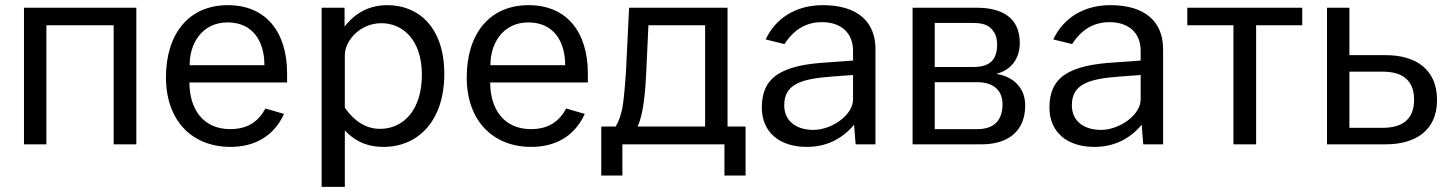

<svg xmlns="http://www.w3.org/2000/svg" viewBox="-20 -560 5631 745"><path d="M73 -530V0H160V-462H421V0H509V-530Z M1094 -240V-275C1094 -436 1012 -540 864 -540C712 -540 624 -428 624 -260C624 -90 727 10 874 10C969 10 1043 -32 1082 -118L1010 -139C982 -88 941 -59 873 -59C768 -59 715 -137 715 -240ZM716 -307C715 -388 762 -473 863 -473C961 -473 1006 -400 1006 -307Z M1318 165V-54C1365 -4 1416 10 1468 10C1604 10 1704 -93 1704 -273C1704 -453 1605 -540 1483 -540C1390 -540 1341 -487 1317 -457V-530H1228V165ZM1454 -60C1398 -60 1352 -93 1318 -142V-346C1318 -402 1377 -470 1460 -470C1542 -470 1617 -406 1617 -270C1617 -135 1547 -60 1454 -60Z M2261 -240V-275C2261 -436 2179 -540 2031 -540C1879 -540 1791 -428 1791 -260C1791 -90 1894 10 2041 10C2136 10 2210 -32 2249 -118L2177 -139C2149 -88 2108 -59 2040 -59C1935 -59 1882 -137 1882 -240ZM1883 -307C1882 -388 1929 -473 2030 -473C2128 -473 2173 -400 2173 -307Z M2791 121H2873V-69H2803V-530H2421L2409 -284C2405 -225 2401 -177 2395 -141C2389 -113 2381 -89 2369 -69H2313V121H2395V0H2791ZM2496 -462H2716V-69H2454C2478 -119 2484 -214 2487 -268Z M3110 10C3186 10 3247 -20 3294 -76L3300 0H3377V-370C3377 -474 3309 -540 3173 -540C3064 -540 2988 -486 2951 -407L3024 -389C3062 -448 3111 -474 3169 -474C3244 -474 3290 -432 3290 -363V-325L3193 -318C3011 -308 2936 -260 2936 -143C2936 -46 3006 10 3110 10ZM3136 -56C3069 -56 3023 -91 3023 -151C3023 -231 3083 -254 3209 -263L3290 -269V-174C3290 -114 3208 -56 3136 -56Z M3521 0H3789C3887 0 3958 -47 3958 -151C3958 -219 3912 -263 3847 -273V-274C3905 -288 3937 -335 3937 -393C3937 -496 3862 -530 3770 -530H3521ZM3607 -300V-471H3755C3789 -471 3813 -464 3827 -448C3842 -433 3849 -413 3849 -387C3849 -330 3823 -300 3756 -300ZM3607 -59V-241H3773C3837 -241 3870 -207 3870 -156C3870 -96 3840 -59 3773 -59Z M4226 10C4302 10 4363 -20 4410 -76L4416 0H4493V-370C4493 -474 4425 -540 4289 -540C4180 -540 4104 -486 4067 -407L4140 -389C4178 -448 4227 -474 4285 -474C4360 -474 4406 -432 4406 -363V-325L4309 -318C4127 -308 4052 -260 4052 -143C4052 -46 4122 10 4226 10ZM4252 -56C4185 -56 4139 -91 4139 -151C4139 -231 4199 -254 4325 -263L4406 -269V-174C4406 -114 4324 -56 4252 -56Z M4587 -462H4766V0H4854V-462H5033V-530H4587Z M5216 -530H5129V0H5357C5469 0 5556 -51 5556 -172C5556 -294 5470 -346 5357 -346H5216ZM5344 -282C5418 -282 5467 -252 5467 -173C5467 -94 5418 -64 5344 -64H5216V-282Z"/></svg>

Font: Cheyenne Sans
Style: Regular
Weight: 400
Designer: The Public Sans project authors (U.S. Web Design System), Libre Franklin designed by Pablo Impallari and Rodrigo Fuenzal
Foundry: The Cheyenne Sans Project Authors
Version: Version 2.007